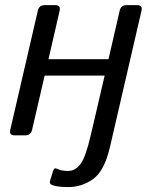

<svg xmlns="http://www.w3.org/2000/svg" viewBox="-20 -533 587 756"><path d="M37.6 0Q15.6 0 20.5 -22L128.9 -490.7Q133.8 -512.7 155.8 -512.7H197.8Q219.7 -512.7 214.8 -490.7L170.9 -299.8H407.2L451.2 -490.7Q456.1 -512.7 478 -512.7H520Q542 -512.7 537.1 -490.7L413.1 45.4Q391.1 140.1 346.7 171.9Q302.2 203.6 249 203.6Q200.7 203.6 182.1 193.8Q173.8 189.5 177.2 178.2L189.5 138.7Q193.4 126 203.6 131.3Q220.7 140.1 248 140.1Q276.9 140.1 297.4 112.3Q317.9 84.5 337.9 -2.9L392.1 -235.4H155.8L106.4 -22Q101.6 0 79.6 0Z"/></svg>

Font: Istok Web
Style: Italic
Weight: 400
Italic angle: -13°
Designer: Andrey V. Panov
Foundry: Andrey V. Panov
Version: Version 1.0.2g